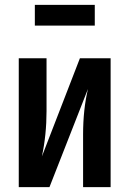

<svg xmlns="http://www.w3.org/2000/svg" viewBox="-20 -768 532 788"><path d="M434 0H321V-216Q321 -319 341 -403L183 0H57V-529H171V-312Q171 -215 152 -126L308 -529H434ZM123 -663V-748H369V-663Z"/></svg>

Font: Fira Sans Compressed Medium
Style: Regular
Weight: 500
Width: 1
Designer: bBox Type GmbH & Carrois Corporate GbR & Edenspiekermann AG
Foundry: bBox Type GmbH & Carrois Corporate GbR & Edenspiekermann AG
Version: Version 4.301